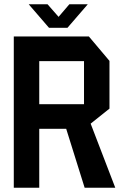

<svg xmlns="http://www.w3.org/2000/svg" viewBox="-20 -885 587 905"><path d="M45 0V-713H165V0ZM379 0 292 -278 387 -355 523 -1V0ZM165 -278V-394H376V-278ZM376 -278V-597H496V-373L377 -278ZM165 -597V-713H399L496 -598V-597ZM211 -754 116 -864V-865H204L289 -768ZM212 -754 307 -865H393V-864L298 -754Z"/></svg>

Font: Foldit Medium
Style: Regular
Weight: 500
Version: Version 1.003